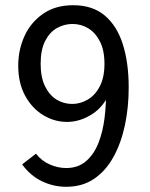

<svg xmlns="http://www.w3.org/2000/svg" viewBox="-20 -706 574 737"><path d="M261 -686Q335 -686 382 -646.5Q429 -607 451.5 -536Q474 -465 474 -370Q474 -294 459.5 -225.5Q445 -157 415.5 -103.5Q386 -50 341 -19.5Q296 11 234 11Q185 11 140.5 -10.5Q96 -32 65 -75L118 -116Q140 -88 171.5 -74.5Q203 -61 234 -61Q280 -61 310.5 -87.5Q341 -114 358 -157.5Q375 -201 381.5 -254.5Q388 -308 387 -362L407 -363Q381 -298 334 -268Q287 -238 237 -238Q189 -238 146 -264Q103 -290 76.5 -338.5Q50 -387 50 -454Q50 -514 73.5 -566.5Q97 -619 144.5 -652.5Q192 -686 261 -686ZM258 -614Q227 -614 199 -598.5Q171 -583 153.5 -549Q136 -515 136 -461Q136 -409 153 -374.5Q170 -340 197.5 -323.5Q225 -307 257 -307Q288 -307 316.5 -323.5Q345 -340 363 -374.5Q381 -409 381 -461Q381 -513 363.5 -547Q346 -581 318.5 -597.5Q291 -614 258 -614Z"/></svg>

Font: Yaldevi Medium
Style: Regular
Weight: 500
Designer: Sol Matas, Rajitha Manaperi, Kosala Senevirathne
Foundry: Mooniak
Version: Version 1.100